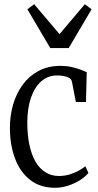

<svg xmlns="http://www.w3.org/2000/svg" viewBox="-20 -880 466 911"><path d="M241.5 11Q171 11 123.2 -26.2Q75.5 -63.5 51.5 -127.2Q27.5 -191 27 -270Q26.5 -328.5 41.5 -381.8Q56.5 -435 86.8 -476.8Q117 -518.5 162 -543Q207 -567.5 267.5 -567.5Q294.5 -567.5 318.5 -562.2Q342.5 -557 361.2 -550Q380 -543 391.5 -537.5L388 -396H340L321.5 -491.5Q319.5 -503 308.8 -509.8Q298 -516.5 282.5 -519.2Q267 -522 250.5 -522Q208 -522 176.2 -494.5Q144.5 -467 127.2 -417.2Q110 -367.5 109.5 -300.5Q109.5 -241.5 119.2 -194.2Q129 -147 148.2 -113.5Q167.5 -80 195.8 -62.5Q224 -45 259 -45Q285.5 -45 309.2 -52Q333 -59 352.5 -69.8Q372 -80.5 385 -91L399.5 -59.5Q383.5 -40 358 -24.2Q332.5 -8.5 302.2 1.2Q272 11 241.5 11ZM218.5 -652 110 -836 142 -860 262.5 -718 382.5 -860 414.5 -836 306 -652Z"/></svg>

Font: Merriweather 24pt SemiCondensed Light
Style: Regular
Weight: 300
Width: 4
Designer: Eben Sorkin
Foundry: Eben Sorkin
Version: Version 2.100